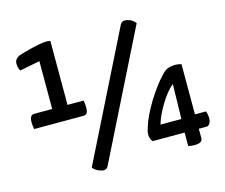

<svg xmlns="http://www.w3.org/2000/svg" viewBox="-101 -846 1162 993"><g transform="rotate(-15 479.5 -350.0)"><path d="M45 -289Q43 -300 42 -309Q41 -318 41 -324Q41 -344 46.5 -354.5Q52 -365 68 -365H162V-621L54 -600Q49 -608 46.5 -618Q44 -628 44 -638Q44 -653 51.5 -662Q59 -671 70 -676Q94 -684 124.5 -692Q155 -700 181.5 -705Q208 -710 219 -710Q224 -710 232 -709.5Q240 -709 244 -707V-365H330Q332 -356 333 -346.5Q334 -337 334 -329Q334 -308 328.5 -298.5Q323 -289 309 -289ZM338 10Q326 10 309.5 2.5Q293 -5 281 -19L616 -691Q619 -699 625 -704.5Q631 -710 644 -710Q657 -710 671.5 -703.5Q686 -697 699 -681L362 -5Q360 0 354 5Q348 10 338 10ZM825 6Q810 6 792 2V-70H621Q614 -78 610.5 -88.5Q607 -99 607 -110Q607 -123 614 -143Q623 -174 639.5 -208Q656 -242 677 -276Q698 -310 720.5 -340Q743 -370 763 -390Q781 -410 798.5 -415.5Q816 -421 834 -421Q843 -421 852 -419.5Q861 -418 868 -416V-147H927Q930 -140 932 -130.5Q934 -121 934 -109Q934 -92 927 -81Q920 -70 909 -70H868V-19Q868 6 825 6ZM682 -142H794L798 -328Q782 -316 764.5 -294.5Q747 -273 731 -247Q715 -221 702 -194Q689 -167 682 -142Z"/></g></svg>

Font: Yanone Kaffeesatz ExtraLight
Style: Regular
Weight: 400
Version: Version 2.003